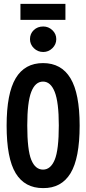

<svg xmlns="http://www.w3.org/2000/svg" viewBox="-20 -955 440 986"><path d="M201 11Q107 11 60.5 -65.5Q14 -142 14 -310Q14 -475 60.5 -553Q107 -631 201 -631Q295 -631 342 -553Q389 -475 389 -310Q389 -142 342 -65Q295 12 201 11ZM201 -84Q240 -84 261 -134.5Q282 -185 282 -311Q282 -430 261 -483Q240 -536 201 -536Q161 -536 140.5 -483Q120 -430 120 -311Q120 -185 140.5 -134.5Q161 -84 201 -84ZM202 -688Q174 -688 154 -707.5Q134 -727 134 -754Q134 -782 153.5 -800.5Q173 -819 202 -819Q229 -819 249 -800Q269 -781 269 -754Q269 -727 249 -707.5Q229 -688 202 -688ZM85 -853V-935H316V-853Z"/></svg>

Font: Inconsolata Condensed ExtraBold
Style: Regular
Weight: 800
Width: 3
Monospace: yes
Designer: Raph Levien, Cyreal, Brenton Simpson
Foundry: Raph Levien, Cyreal, Google
Version: Version 3.001; ttfautohint (v1.8.2.53-6de2)